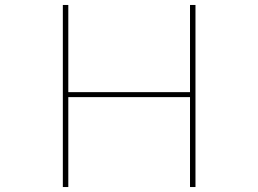

<svg xmlns="http://www.w3.org/2000/svg" viewBox="-20 -753 1040 773"><path d="M745 0V-362H255V0H233V-733H255V-382H745V-733H767V0Z"/></svg>

Font: IBM Plex Sans JP Thin
Style: Regular
Weight: 100
Designer: Mike Abbink; Paul van der Laan; Pieter van Rosmalen; Wujin Sim; Yejin Wi; Jinhee Kim; Boomi Park; Yona Kim; Kichan Ma
Foundry: Sandoll Inc.
Version: Version 1.001